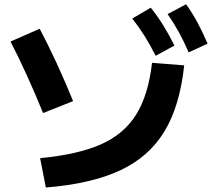

<svg xmlns="http://www.w3.org/2000/svg" viewBox="-20 -838 978 881"><path d="M677.7 -549.8 825.2 -538.1Q805.2 -351.1 734.1 -234.4Q663.1 -117.7 531.2 -56.2Q399.4 5.4 190.4 22.5L164.1 -112.3Q337.4 -128.9 442.9 -175.5Q548.3 -222.2 604.5 -311.8Q660.6 -401.4 677.7 -549.8ZM28.3 -647.5 162.1 -706.1Q241.2 -556.2 315.4 -374L177.7 -319.3Q103 -502.4 28.3 -647.5ZM586.9 -752.9 671.9 -802.7Q702.6 -764.2 728.8 -722.2Q754.9 -680.2 780.3 -628.9L694.3 -582Q669.4 -631.3 644 -671.9Q618.7 -712.4 586.9 -752.9ZM749 -773.4 834 -818.4Q863.3 -777.3 886.5 -734.1Q909.7 -690.9 932.6 -637.7L845.7 -597.7Q823.7 -648.4 800.8 -690.2Q777.8 -731.9 749 -773.4Z"/></svg>

Font: Pretendard ExtraBold
Style: Regular
Weight: 800
Designer: Base glyphs from Inter by Rasmus Andersson; Hangeul glyphs from Noto Sans CJK(Source Han Sans) by Jang Soo-young and Kan
Foundry: Kil Hyung-jin
Version: Version 1.309